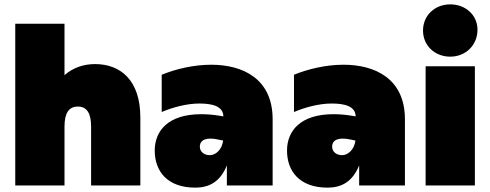

<svg xmlns="http://www.w3.org/2000/svg" viewBox="-20 -851 2249 881"><path d="M50 0H276V-270C276 -332 296 -362 337 -362C379 -362 398 -331 398 -270V0H624V-312C624 -484 532 -557 416 -557C363 -557 314 -540 276 -506V-742H50Z M1021 0H1231V-304C1231 -490 1094 -554 949 -554C870 -554 788 -535 722 -508V-337C771 -358 836 -376 895 -376C956 -376 1004 -363 1005 -317L987 -320C956 -325 928 -327 903 -327C752 -327 690 -251 690 -160C690 -66 747 10 876 10C939 10 990 -16 1021 -92ZM897 -178C897 -198 909 -215 946 -215C955 -215 967 -214 980 -211L1004 -206C998 -163 969 -139 943 -139C916 -139 897 -155 897 -178Z M1628 0H1838V-304C1838 -490 1701 -554 1556 -554C1477 -554 1395 -535 1329 -508V-337C1378 -358 1443 -376 1502 -376C1563 -376 1611 -363 1612 -317L1594 -320C1563 -325 1535 -327 1510 -327C1359 -327 1297 -251 1297 -160C1297 -66 1354 10 1483 10C1546 10 1597 -16 1628 -92ZM1504 -178C1504 -198 1516 -215 1553 -215C1562 -215 1574 -214 1587 -211L1611 -206C1605 -163 1576 -139 1550 -139C1523 -139 1504 -155 1504 -178Z M1933 0H2159V-547H1933ZM2046 -591C2117 -591 2171 -644 2171 -715C2171 -781 2117 -831 2046 -831C1975 -831 1921 -780 1921 -711C1921 -642 1975 -591 2046 -591Z"/></svg>

Font: Chess Sans Black
Style: Regular
Weight: 900
Designer: Wolf Bōese
Foundry: Wolf Bōese
Version: Version 7.223;Glyphs 3.3 (3306)